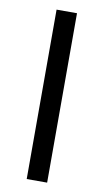

<svg xmlns="http://www.w3.org/2000/svg" viewBox="-80 -717 411 759"><g transform="rotate(10 125.0 -337.0)"><path d="M166 3H84V-677H166Z"/></g></svg>

Font: Hind Siliguri Fixed
Style: Regular
Weight: 400
Designer: Jyotish Sonowal
Foundry: Indian Type Foundry
Version: Version 1.001;October 28, 2021;FontCreator 12.0.0.2565 64-bi